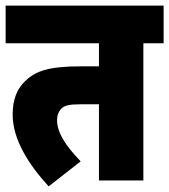

<svg xmlns="http://www.w3.org/2000/svg" viewBox="-20 -642 602 683"><path d="M490 -488H562V-622H0V-488H332V-406H267C155 -406 108 -390 71 -355C42 -328 25 -290 25 -235C25 -146 81 -58 153 21L267 -68C215 -122 183 -169 183 -215C183 -231 188 -244 196 -253C208 -267 225 -271 267 -271H332V0H490Z"/></svg>

Font: Noto Sans Condensed Black
Style: Italic
Weight: 900
Width: 3
Italic angle: -12°
Designer: Monotype Design Team
Foundry: Monotype Imaging Inc.
Version: Version 2.013